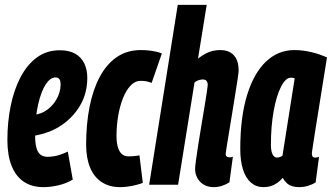

<svg xmlns="http://www.w3.org/2000/svg" viewBox="-20 -760 1365 790"><path d="M100.6 -284.8Q114.6 -285.2 131.5 -289.2Q148.4 -293.2 160.4 -299.6Q192.2 -317.4 210.6 -348.1Q229 -378.8 229.4 -411.6Q229.4 -428.6 223.9 -435Q218.4 -441.4 208.8 -441.4Q187.4 -441.8 168.6 -413.5Q149.8 -385.2 137.5 -333.1Q125.2 -281 124.4 -210.2Q124 -172.6 129.9 -151.8Q135.8 -131 147.6 -122.9Q159.4 -114.8 175.4 -114.8Q187.8 -114.8 200.9 -116.8Q214 -118.8 228.6 -123.8Q243.2 -128.8 259 -136.2L279.4 -21Q252.2 -4.8 219.7 2.6Q187.2 10 158.8 10Q110.6 10 77.5 -12.6Q44.4 -35.2 27.4 -78.6Q10.4 -122 10.4 -184.2Q10.4 -258 24 -324.6Q37.6 -391.2 64.7 -442.8Q91.8 -494.4 132.1 -523.8Q172.4 -553.2 226 -553.2Q265 -553.2 290.1 -538.6Q315.2 -524 327.2 -498.4Q339.2 -472.8 339.2 -439.2Q339.2 -363 295.4 -304.3Q251.6 -245.6 182.6 -218.2Q158.4 -209 131.8 -203.5Q105.2 -198 77.8 -197.6Z M474.4 10Q429.8 10 398.3 -10.8Q366.8 -31.6 350.6 -70.8Q334.4 -110 334.4 -165Q334.4 -248.6 348.3 -319.5Q362.2 -390.4 390.1 -443.1Q418 -495.8 460.3 -524.9Q502.6 -554 559.6 -554Q577 -554 592.2 -552.3Q607.4 -550.6 621 -547.7Q634.6 -544.8 646 -540L604 -419Q591 -424 580.8 -425.7Q570.6 -427.4 558 -427.4Q536 -427.4 517.6 -408.2Q499.2 -389 486.2 -356.5Q473.2 -324 466.3 -283.6Q459.4 -243.2 459.4 -200.2Q459.4 -175.2 464.4 -156.5Q469.4 -137.8 480.2 -127.2Q491 -116.6 508.8 -116.6Q516.8 -116.6 524.7 -117.1Q532.6 -117.6 540 -118.7Q547.4 -119.8 553.8 -120.8L567.6 -7.4Q555.8 -3 539.8 1.1Q523.8 5.2 507 7.6Q490.2 10 474.4 10Z M908.5 -126.9Q908.5 -119.4 912.6 -116.1Q916.7 -112.7 924.4 -112.7Q927.3 -112.7 930.7 -113Q934.1 -113.3 938.2 -115.2L924 -9.9Q909.8 -0.7 893.4 4.6Q877 10 859.9 10Q835.9 10 818.7 -0.1Q801.4 -10.2 792.1 -27.5Q782.7 -44.7 782.7 -65.1Q782.7 -74.8 786.5 -102.2Q790.3 -129.5 796.1 -167Q801.8 -204.5 808.8 -244.9Q815.7 -285.4 821.5 -321.2Q827.2 -357 831 -381.1Q834.8 -405.3 834.8 -409.9Q834.8 -420.3 830.2 -426.7Q825.6 -433.1 813.4 -433.1Q809.3 -433.1 803.2 -431.7Q797 -430.3 791.2 -427.6Q785.4 -424.9 780.3 -420.4L712.8 0H593.7L711.4 -740H830.5L794.8 -519.1Q811.4 -531.7 826.2 -539.5Q840.9 -547.3 855.6 -550.7Q870.3 -554 885.8 -554Q911.3 -554 928.2 -544Q945 -533.9 953.5 -515.3Q961.9 -496.6 961.9 -469.6Q961.9 -462.9 958 -436.4Q954 -409.8 947.9 -372.1Q941.8 -334.4 935.2 -293.5Q928.6 -252.5 922.5 -215.9Q916.4 -179.2 912.5 -155Q908.5 -130.7 908.5 -126.9Z M1210.8 10Q1194.4 10 1181.8 5.9Q1169.2 1.9 1160 -6.6Q1150.8 -15.1 1143.2 -28.1Q1132.7 -15.8 1120.6 -7.3Q1108.4 1.2 1094.6 5.6Q1080.7 10 1064.2 10Q1034.3 10 1012.8 -8.5Q991.2 -26.9 979.9 -62.2Q968.6 -97.5 968.6 -146.9Q968.6 -277.2 996.4 -368Q1024.2 -458.8 1074.2 -506.4Q1124.2 -554 1191.2 -554Q1210.1 -554 1228 -551.6Q1245.8 -549.2 1263 -545.1Q1280.1 -541 1295.6 -535.6Q1311 -530.1 1325.4 -524Q1307.6 -412.9 1296.1 -340.9Q1284.5 -268.9 1277.8 -226.8Q1271 -184.6 1268.1 -164.2Q1265.1 -143.8 1264.1 -137.3Q1263.1 -130.7 1263.1 -128.7Q1263.1 -120.2 1266 -116Q1268.9 -111.7 1277.1 -111.7Q1280.9 -111.7 1284.8 -112.3Q1288.6 -112.9 1292.7 -114.8L1278.8 -9.8Q1267 -1.6 1248.6 4.2Q1230.2 10 1210.8 10ZM1142.3 -119.7 1192.4 -437Q1188.9 -439.2 1185.3 -439.8Q1181.6 -440.4 1176.9 -440.4Q1155.6 -440.4 1136.7 -403.9Q1117.8 -367.4 1106.3 -304.7Q1094.7 -242 1094.7 -164.3Q1094.7 -138.1 1101.5 -124.9Q1108.3 -111.6 1119.2 -111.6Q1123.6 -111.6 1127.7 -112.7Q1131.7 -113.8 1135.6 -115.5Q1139.5 -117.2 1142.3 -119.7Z"/></svg>

Font: Georama
Style: Italic
Weight: 400
Width: 2
Italic angle: -9°
Designer: Jean-Baptiste Levee
Foundry: Production Type
Version: Version 1.000